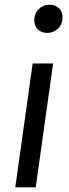

<svg xmlns="http://www.w3.org/2000/svg" viewBox="-20 -797 292 817"><path d="M132 0H45L119 -527H206ZM126 -711Q126 -740 145 -758.5Q164 -777 191 -777Q216 -777 231 -762Q246 -747 246 -723Q246 -694 227 -675.5Q208 -657 181 -657Q156 -657 141 -672Q126 -687 126 -711Z"/></svg>

Font: Fira Sans Condensed
Style: Italic
Weight: 400
Width: 3
Italic angle: -8°
Designer: bBox Type GmbH & Carrois Corporate GbR & Edenspiekermann AG
Foundry: bBox Type GmbH & Carrois Corporate GbR & Edenspiekermann AG
Version: Version 4.301